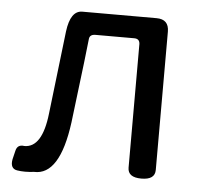

<svg xmlns="http://www.w3.org/2000/svg" viewBox="-45 -589 682 647"><g transform="rotate(5 296.5 -266.0)"><path d="M93 9Q61 13 36 9Q11 5 17 -27L24 -56Q29 -79 53 -75Q113 -75 126 -191Q129 -216 159 -472Q168 -543 208 -543H459Q501 -543 501 -501V-33Q501 0 455 0Q409 0 409 -33V-450Q409 -469 390 -469H259Q240 -469 238 -454L229 -374Q211 -222 204 -168Q180 13 93 9Z"/></g></svg>

Font: Raw Maruko Gothic CJK TC
Style: Regular
Weight: 400
Version: Version 1.001